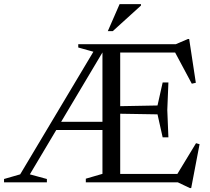

<svg xmlns="http://www.w3.org/2000/svg" viewBox="-35 -904 1042 952"><path d="M229.5 -259.5V-300H512V-259.5ZM450.5 -685H485.5V-665L113 -39.5L197.5 -16.5V0H-15V-16.5L65 -39.5ZM353 -668.5V-685H457.5L440.5 -644ZM800 -495 794.5 -358.5 800 -223H771.5L746 -337L504.5 -341V-376.5L746 -381L771.5 -495ZM936 -493.5 916 -489 827.5 -654.5 871.5 -643.5H503.5V-685H837L896.5 -710.5H903ZM836.5 -28.5 937 -194 954.5 -189 913 28.5H906.5L846.5 0H503.5V-41.5H877.5ZM390.5 0V-18L473 -42V-685H561V0ZM499.5 -749.5 558 -883.5H664V-876.5L524 -749.5Z"/></svg>

Font: Newsreader 36pt
Style: Regular
Weight: 400
Designer: Hugues Gentile
Foundry: Production Type
Version: Version 1.003